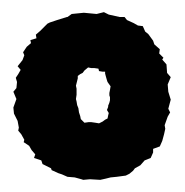

<svg xmlns="http://www.w3.org/2000/svg" viewBox="-20 -727 305 316"><path d="M117 -431 114 -432 103 -435 91 -436 82 -440 76 -442 65 -447 64 -450 50 -457 48 -463 36 -467 38 -473 32 -480 28 -487 19 -493 20 -497 15 -506 10 -512 11 -517 9 -528 3 -540 2 -550 7 -564 2 -576 7 -582 8 -592 6 -599 10 -605 14 -612 9 -618 17 -628 20 -636 18 -641 24 -650 31 -656 30 -661 40 -664 39 -670 46 -676 58 -688 62 -690 74 -694 90 -699H91L98 -704L108 -705L118 -706L139 -704L151 -707L159 -703L177 -699H185L189 -694L200 -689L207 -685L215 -684L219 -675L224 -671L232 -660L234 -654L243 -646L242 -639L249 -632L247 -629L254 -621L255 -607L261 -600L256 -588L257 -576L261 -563L257 -548L260 -542L256 -535L251 -521L252 -515L250 -506L247 -495L243 -486L232 -482V-476L228 -467L218 -463L211 -455L202 -450L199 -446L193 -441L187 -438L172 -436L162 -435L154 -433L145 -431L128 -432ZM143 -524 149 -527 153 -530 157 -532 158 -537 159 -541 156 -546 158 -551V-553L160 -558L161 -562V-567L160 -570V-574L161 -579L162 -585L157 -592L156 -595L154 -602L153 -606V-609H149L143 -610L142 -614L135 -615H130L125 -616L119 -611L116 -607L112 -605L108 -602V-598L107 -594L106 -590L105 -586L106 -581V-577V-571L105 -564L106 -560L107 -554L109 -549L110 -542L112 -536L113 -531L116 -528L119 -525L126 -526H130L137 -525Z"/></svg>

Font: Winky Rough Black
Style: Regular
Weight: 900
Designer: Simon Atzbach
Foundry: typofactur
Version: Version 1.206; ttfautohint (v1.8.4.7-5d5b)